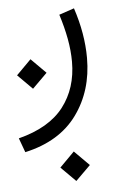

<svg xmlns="http://www.w3.org/2000/svg" viewBox="-48 -268 423 681"><g transform="rotate(-5 164.0 72.5)"><path d="M196.3 272.9 249 325.7 196.3 377.9 144 325.7ZM71.8 -66.4 124.5 -13.7 71.8 38.6 19.5 -13.7ZM24.9 260.3 6.3 209.5Q115.7 181.6 166.7 115.5Q217.8 49.3 217.8 -44.9Q217.8 -84 210 -126.5Q202.1 -168.9 187.5 -214.8L241.2 -232.9Q272 -140.1 272 -53.7Q272 63 210.2 147.9Q148.4 232.9 24.9 260.3Z"/></g></svg>

Font: Vazirmatn UI NL ExtraLight
Style: Regular
Weight: 200
Designer: Saber Rastikerdar
Foundry: Saber Rastikerdar
Version: Version 33.003